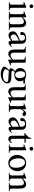

<svg xmlns="http://www.w3.org/2000/svg" viewBox="2164 -2878 939 5307"><g transform="rotate(90 2633.5 -224.5)"><path d="M204.1 -623Q204.1 -633.3 200 -642.6Q195.8 -651.9 189 -658.9Q182.1 -666 172.9 -669.9Q163.6 -673.8 152.8 -673.8Q142.6 -673.8 133.1 -670.2Q123.5 -666.5 116.5 -659.7Q109.4 -652.8 105.2 -643.6Q101.1 -634.3 101.1 -623Q101.1 -600.1 115.7 -585.4Q130.4 -570.8 152.8 -570.8Q163.6 -570.8 173.1 -575Q182.6 -579.1 189.5 -586.2Q196.3 -593.3 200.2 -602.8Q204.1 -612.3 204.1 -623ZM266.1 0V-19Q244.1 -19 230.5 -22Q216.8 -24.9 208.7 -33.4Q200.7 -42 197.8 -56.9Q194.8 -71.8 194.8 -95.2V-478H172.9L32.2 -421.9L39.1 -403.8Q62.5 -412.1 75.2 -412.1Q95.7 -412.1 102.8 -394.8Q109.9 -377.4 109.9 -344.2V-95.2Q109.9 -71.8 106.9 -57.1Q104 -42.5 96.2 -33.9Q88.4 -25.4 74.7 -22.2Q61 -19 39.1 -19V0Z M807.1 0V-19Q783.7 -19 769.5 -22.7Q755.4 -26.4 747.8 -36.1Q740.2 -45.9 737.5 -62.5Q734.9 -79.1 734.9 -105V-304.2Q734.9 -343.8 728.5 -375.7Q722.2 -407.7 708 -430.4Q693.8 -453.1 670.7 -465.6Q647.5 -478 613.3 -478Q539.6 -478 457 -380.9V-478H436L293.9 -421.9L302.2 -403.8Q340.3 -419.4 356.9 -404.8Q360.8 -401.4 363.8 -396.7Q366.7 -392.1 368.4 -379.6Q370.1 -367.2 371.1 -343.3Q372.1 -319.3 372.1 -277.8V-105Q372.1 -78.6 369.4 -61.8Q366.7 -44.9 359.1 -35.4Q351.6 -25.9 337.9 -22.5Q324.2 -19 302.2 -19V0H533.2V-19Q507.8 -19 492.9 -22.2Q478 -25.4 470 -34.7Q461.9 -43.9 459.5 -60.8Q457 -77.6 457 -105V-350.1Q487.3 -383.3 517.6 -399.7Q547.9 -416 577.1 -416Q618.2 -416 634 -387Q649.9 -357.9 649.9 -294.9V-105Q649.9 -78.1 647.7 -61.3Q645.5 -44.4 637.9 -35.2Q630.4 -25.9 615.2 -22.5Q600.1 -19 574.2 -19V0Z M1270 -66.9V-96.2Q1255.9 -82 1247.3 -74Q1238.8 -65.9 1233.2 -61.8Q1227.5 -57.6 1223.4 -56.4Q1219.2 -55.2 1214.8 -55.2Q1205.1 -55.2 1200.2 -60.8Q1195.3 -66.4 1192.9 -80.1Q1191.9 -87.4 1190.9 -108.2Q1189.9 -128.9 1189.9 -161.1V-319.8Q1189.9 -356.4 1184.6 -385.7Q1179.2 -415 1162.6 -435.5Q1146 -456.1 1115.2 -467Q1084.5 -478 1034.2 -478Q1001 -478 970.2 -470.2Q939.5 -462.4 916 -447.5Q892.6 -432.6 878.4 -410.9Q864.3 -389.2 864.3 -361.8Q864.3 -338.4 875.5 -325.7Q886.7 -313 907.2 -313Q925.8 -313 938 -325.9Q950.2 -338.9 949.2 -360.8L948.2 -391.1Q949.7 -415 968 -431.6Q986.3 -448.2 1018.1 -448.2Q1040 -448.2 1056.4 -441.9Q1072.8 -435.5 1083.5 -421.1Q1094.2 -406.7 1099.6 -383.5Q1105 -360.4 1105 -327.1V-308.1Q1049.8 -289.1 1009.3 -271.7Q968.8 -254.4 939.9 -238.3Q911.1 -222.2 892.8 -206.5Q874.5 -190.9 864.3 -175.3Q854 -159.7 850.1 -143.6Q846.2 -127.4 846.2 -109.9Q846.2 -83 854.2 -61Q862.3 -39.1 877 -23.7Q891.6 -8.3 911.9 0.2Q932.1 8.8 957 8.8Q975.1 8.8 989 5.9Q1002.9 2.9 1018.6 -5.1Q1034.2 -13.2 1054.2 -28.1Q1074.2 -43 1105 -66.9Q1105 -44.9 1109.4 -30.3Q1113.8 -15.6 1121.1 -6.8Q1128.4 2 1138.2 5.4Q1147.9 8.8 1159.2 8.8Q1213.4 8.8 1270 -66.9ZM1105 -100.1Q1073.2 -74.2 1048.1 -61Q1022.9 -47.9 1002.9 -48.8Q988.3 -49.3 975.3 -55.9Q962.4 -62.5 952.9 -73.7Q943.4 -85 937.7 -100.3Q932.1 -115.7 932.1 -133.8Q932.1 -150.9 937 -167Q941.9 -183.1 959.7 -200Q977.5 -216.8 1012 -235.8Q1046.4 -254.9 1105 -277.8Z M1792 -43 1785.2 -61Q1773.9 -56.6 1762.7 -54.9Q1751.5 -53.2 1744.1 -53.2Q1735.8 -53.2 1730 -56.4Q1724.1 -59.6 1720.2 -67.4Q1716.3 -75.2 1714.6 -88.9Q1712.9 -102.5 1712.9 -123V-464.8H1553.2V-445.8Q1572.8 -444.8 1586.9 -442.4Q1601.1 -439.9 1610.4 -432.6Q1619.6 -425.3 1623.8 -412.4Q1627.9 -399.4 1627.9 -377.9V-113.8Q1608.4 -94.2 1591.8 -81.5Q1575.2 -68.8 1560.8 -61.3Q1546.4 -53.7 1534.4 -50.8Q1522.5 -47.9 1512.2 -47.9Q1486.8 -47.9 1471.7 -56.9Q1456.5 -65.9 1448.5 -81.1Q1440.4 -96.2 1437.7 -115Q1435.1 -133.8 1435.1 -153.8V-464.8H1271V-445.8Q1293 -445.8 1307.9 -443.1Q1322.8 -440.4 1332.3 -432.9Q1341.8 -425.3 1345.9 -411.1Q1350.1 -397 1350.1 -374V-166Q1350.1 -138.2 1353.5 -106.4Q1356.9 -74.7 1369.4 -47.6Q1381.8 -20.5 1405.8 -2.7Q1429.7 15.1 1470.2 15.1Q1486.8 15.1 1502.7 11.2Q1518.6 7.3 1536.6 -3.7Q1554.7 -14.6 1576.7 -33.9Q1598.6 -53.2 1627.9 -84V15.1H1650.9Z M2292 -423.8Q2292 -442.4 2285.2 -443.8Q2277.8 -445.3 2271.7 -445.6Q2265.6 -445.8 2258.1 -445.1Q2250.5 -444.3 2240 -443.6Q2229.5 -442.9 2213.9 -442.9Q2189.9 -442.9 2171.9 -448.2Q2153.8 -453.6 2135.5 -460.2Q2117.2 -466.8 2095.9 -472.4Q2074.7 -478 2044.9 -478Q2001.5 -478 1967 -464.1Q1932.6 -450.2 1908.9 -427Q1885.3 -403.8 1872.6 -373.8Q1859.9 -343.8 1859.9 -311Q1859.9 -290 1865.5 -269Q1871.1 -248 1882.1 -229.2Q1893.1 -210.4 1909.7 -195.1Q1926.3 -179.7 1948.2 -169.9Q1921.9 -147.5 1906 -130.9Q1890.1 -114.3 1881.3 -101.6Q1872.6 -88.9 1869.9 -78.9Q1867.2 -68.8 1867.2 -60.1Q1867.2 -42 1879.4 -30.5Q1891.6 -19 1915 -3.9Q1887.7 23.4 1869.6 43.7Q1851.6 64 1840.8 79.3Q1830.1 94.7 1825.9 106.2Q1821.8 117.7 1821.8 127.9Q1821.8 145.5 1839.1 162.8Q1856.4 180.2 1885 194.1Q1913.6 208 1950.4 216.6Q1987.3 225.1 2025.9 225.1Q2081.5 225.1 2129.2 209.7Q2176.8 194.3 2211.7 168.9Q2246.6 143.6 2266.4 110.8Q2286.1 78.1 2286.1 43Q2286.1 16.1 2276.6 -2.4Q2267.1 -21 2252.2 -33.2Q2237.3 -45.4 2218.8 -52Q2200.2 -58.6 2182.1 -61.8Q2164.1 -64.9 2148.4 -65.7Q2132.8 -66.4 2124 -66.9Q2067.4 -68.4 2033.9 -69.8Q2000.5 -71.3 1981.9 -73Q1963.4 -74.7 1955.6 -77.6Q1947.8 -80.6 1942.9 -85Q1935.1 -92.3 1934.8 -102.1Q1934.6 -111.8 1939.7 -122.3Q1944.8 -132.8 1953.9 -142.8Q1962.9 -152.8 1973.1 -160.2Q1991.2 -154.8 2009 -152.3Q2026.9 -149.9 2043.9 -149.9Q2087.4 -149.9 2121.6 -162.6Q2155.8 -175.3 2179.4 -196.8Q2203.1 -218.3 2215.3 -246.8Q2227.5 -275.4 2227.1 -307.1Q2227.1 -335.9 2219.7 -358.9Q2212.4 -381.8 2199.2 -399.9H2258.8Q2259.8 -399.9 2264.6 -399.9Q2270 -399.9 2277.1 -400.6Q2284.2 -401.4 2287.1 -403.8Q2290 -407.2 2291 -414.1Q2292 -420.9 2292 -423.8ZM2137.2 -293.9Q2137.2 -262.2 2130.4 -239.7Q2123.5 -217.3 2111.8 -202.9Q2100.1 -188.5 2084.2 -181.6Q2068.4 -174.8 2049.8 -174.8Q2025.4 -174.8 2006.6 -186.5Q1987.8 -198.2 1974.9 -219.2Q1961.9 -240.2 1955.1 -269.3Q1948.2 -298.3 1948.2 -333Q1948.2 -364.7 1955.1 -387.7Q1961.9 -410.6 1973.9 -425.3Q1985.8 -439.9 2002 -447Q2018.1 -454.1 2036.1 -454.1Q2059.6 -454.1 2078.4 -442.4Q2097.2 -430.7 2110.4 -409.7Q2123.5 -388.7 2130.4 -359.1Q2137.2 -329.6 2137.2 -293.9ZM2249 62Q2249 80.6 2238.3 98.6Q2227.5 116.7 2205.3 130.9Q2183.1 145 2149.7 154.1Q2116.2 163.1 2070.8 163.1Q2031.7 163.1 1999.5 157.5Q1967.3 151.9 1944.1 142.1Q1920.9 132.3 1908 118.7Q1895 105 1895 88.9Q1895 77.1 1898.2 66.4Q1901.4 55.7 1907.7 45.2Q1914.1 34.7 1922.9 23.7Q1931.6 12.7 1942.9 0Q1973.6 4.4 2017.6 6.6Q2061.5 8.8 2119.1 11.2Q2159.2 13.2 2184.6 16.6Q2210 20 2224.1 25.9Q2238.3 31.7 2243.7 40.8Q2249 49.8 2249 62Z M2832 -43 2825.2 -61Q2814 -56.6 2802.7 -54.9Q2791.5 -53.2 2784.2 -53.2Q2775.9 -53.2 2770 -56.4Q2764.2 -59.6 2760.3 -67.4Q2756.3 -75.2 2754.6 -88.9Q2752.9 -102.5 2752.9 -123V-464.8H2593.3V-445.8Q2612.8 -444.8 2627 -442.4Q2641.1 -439.9 2650.4 -432.6Q2659.7 -425.3 2663.8 -412.4Q2668 -399.4 2668 -377.9V-113.8Q2648.4 -94.2 2631.8 -81.5Q2615.2 -68.8 2600.8 -61.3Q2586.4 -53.7 2574.5 -50.8Q2562.5 -47.9 2552.2 -47.9Q2526.9 -47.9 2511.7 -56.9Q2496.6 -65.9 2488.5 -81.1Q2480.5 -96.2 2477.8 -115Q2475.1 -133.8 2475.1 -153.8V-464.8H2311V-445.8Q2333 -445.8 2347.9 -443.1Q2362.8 -440.4 2372.3 -432.9Q2381.8 -425.3 2386 -411.1Q2390.1 -397 2390.1 -374V-166Q2390.1 -138.2 2393.6 -106.4Q2397 -74.7 2409.4 -47.6Q2421.9 -20.5 2445.8 -2.7Q2469.7 15.1 2510.3 15.1Q2526.9 15.1 2542.7 11.2Q2558.6 7.3 2576.7 -3.7Q2594.7 -14.6 2616.7 -33.9Q2638.7 -53.2 2668 -84V15.1H2690.9Z M3185.1 -421.9Q3185.1 -434.1 3179.9 -444.6Q3174.8 -455.1 3166 -462.4Q3157.2 -469.7 3145 -473.9Q3132.8 -478 3119.1 -478Q3057.1 -478 2999 -374V-478H2979L2835 -421.9L2839.8 -403.8Q2861.3 -413.1 2874.5 -412.1Q2887.7 -411.1 2898.9 -404.8Q2903.3 -399.9 2906 -394.3Q2908.7 -388.7 2910.6 -376.7Q2912.6 -364.7 2913.3 -343.3Q2914.1 -321.8 2914.1 -285.2V-105Q2914.1 -75.2 2910.6 -58.1Q2907.2 -41 2898.7 -32.2Q2890.1 -23.4 2876 -21.2Q2861.8 -19 2839.8 -19V0H3081.1V-19Q3056.2 -19 3040.3 -24.7Q3024.4 -30.3 3015.4 -41.5Q3006.3 -52.7 3002.7 -69.3Q2999 -85.9 2999 -107.9V-332Q3018.6 -368.7 3036.4 -389.9Q3054.2 -411.1 3066.9 -411.1Q3075.2 -411.1 3082.8 -405.5Q3090.3 -399.9 3098.6 -393.1Q3106.9 -386.2 3116.7 -380.6Q3126.5 -375 3139.2 -375Q3148.9 -375 3157.2 -378.9Q3165.5 -382.8 3171.9 -389.4Q3178.2 -396 3181.6 -404.5Q3185.1 -413.1 3185.1 -421.9Z M3647.9 -66.9V-96.2Q3633.8 -82 3625.2 -74Q3616.7 -65.9 3611.1 -61.8Q3605.5 -57.6 3601.3 -56.4Q3597.2 -55.2 3592.8 -55.2Q3583 -55.2 3578.1 -60.8Q3573.2 -66.4 3570.8 -80.1Q3569.8 -87.4 3568.8 -108.2Q3567.9 -128.9 3567.9 -161.1V-319.8Q3567.9 -356.4 3562.5 -385.7Q3557.1 -415 3540.5 -435.5Q3523.9 -456.1 3493.2 -467Q3462.4 -478 3412.1 -478Q3378.9 -478 3348.1 -470.2Q3317.4 -462.4 3293.9 -447.5Q3270.5 -432.6 3256.3 -410.9Q3242.2 -389.2 3242.2 -361.8Q3242.2 -338.4 3253.4 -325.7Q3264.6 -313 3285.2 -313Q3303.7 -313 3315.9 -325.9Q3328.1 -338.9 3327.1 -360.8L3326.2 -391.1Q3327.6 -415 3345.9 -431.6Q3364.3 -448.2 3396 -448.2Q3418 -448.2 3434.3 -441.9Q3450.7 -435.5 3461.4 -421.1Q3472.2 -406.7 3477.5 -383.5Q3482.9 -360.4 3482.9 -327.1V-308.1Q3427.7 -289.1 3387.2 -271.7Q3346.7 -254.4 3317.9 -238.3Q3289.1 -222.2 3270.8 -206.5Q3252.4 -190.9 3242.2 -175.3Q3231.9 -159.7 3228 -143.6Q3224.1 -127.4 3224.1 -109.9Q3224.1 -83 3232.2 -61Q3240.2 -39.1 3254.9 -23.7Q3269.5 -8.3 3289.8 0.2Q3310.1 8.8 3335 8.8Q3353 8.8 3366.9 5.9Q3380.9 2.9 3396.5 -5.1Q3412.1 -13.2 3432.1 -28.1Q3452.1 -43 3482.9 -66.9Q3482.9 -44.9 3487.3 -30.3Q3491.7 -15.6 3499 -6.8Q3506.3 2 3516.1 5.4Q3525.9 8.8 3537.1 8.8Q3591.3 8.8 3647.9 -66.9ZM3482.9 -100.1Q3451.2 -74.2 3426 -61Q3400.9 -47.9 3380.9 -48.8Q3366.2 -49.3 3353.3 -55.9Q3340.3 -62.5 3330.8 -73.7Q3321.3 -85 3315.7 -100.3Q3310.1 -115.7 3310.1 -133.8Q3310.1 -150.9 3314.9 -167Q3319.8 -183.1 3337.6 -200Q3355.5 -216.8 3389.9 -235.8Q3424.3 -254.9 3482.9 -277.8Z M3939 -85H3918.9Q3909.7 -64.5 3895 -53.2Q3880.4 -42 3861.8 -43Q3852.1 -43.5 3843.8 -47.1Q3835.4 -50.8 3829.1 -59.6Q3822.8 -68.4 3819.3 -83Q3815.9 -97.7 3815.9 -120.1V-430.2H3924.8V-464.8H3815.9V-618.2H3800.8Q3790 -592.8 3782.2 -576.7Q3774.4 -560.5 3768.1 -549.6Q3761.7 -538.6 3755.9 -531Q3750 -523.4 3743.2 -515.1Q3723.1 -491.7 3700.2 -472.7Q3677.2 -453.6 3656.7 -445.8V-430.2H3731V-107.9Q3731 -68.8 3739 -44.7Q3747.1 -20.5 3760.3 -7.3Q3773.4 5.9 3789.8 10.5Q3806.2 15.1 3822.8 15.1Q3837.9 15.1 3855 9.3Q3872.1 3.4 3887.9 -9Q3903.8 -21.5 3917.2 -40.3Q3930.7 -59.1 3939 -85Z M4142.1 -623Q4142.1 -633.3 4137.9 -642.6Q4133.8 -651.9 4127 -658.9Q4120.1 -666 4110.8 -669.9Q4101.6 -673.8 4090.8 -673.8Q4080.6 -673.8 4071 -670.2Q4061.5 -666.5 4054.4 -659.7Q4047.4 -652.8 4043.2 -643.6Q4039.1 -634.3 4039.1 -623Q4039.1 -600.1 4053.7 -585.4Q4068.4 -570.8 4090.8 -570.8Q4101.6 -570.8 4111.1 -575Q4120.6 -579.1 4127.4 -586.2Q4134.3 -593.3 4138.2 -602.8Q4142.1 -612.3 4142.1 -623ZM4204.1 0V-19Q4182.1 -19 4168.5 -22Q4154.8 -24.9 4146.7 -33.4Q4138.7 -42 4135.7 -56.9Q4132.8 -71.8 4132.8 -95.2V-478H4110.8L3970.2 -421.9L3977.1 -403.8Q4000.5 -412.1 4013.2 -412.1Q4033.7 -412.1 4040.8 -394.8Q4047.9 -377.4 4047.9 -344.2V-95.2Q4047.9 -71.8 4044.9 -57.1Q4042 -42.5 4034.2 -33.9Q4026.4 -25.4 4012.7 -22.2Q3999 -19 3977.1 -19V0Z M4710.9 -241.2Q4710.9 -291 4694.6 -334.2Q4678.2 -377.4 4648.7 -409.4Q4619.1 -441.4 4577.9 -459.7Q4536.6 -478 4486.8 -478Q4434.6 -478 4392.8 -456.5Q4351.1 -435.1 4322 -399.9Q4293 -364.7 4277.6 -319.8Q4262.2 -274.9 4262.2 -228Q4262.2 -179.7 4278.3 -135.7Q4294.4 -91.8 4323.5 -58.1Q4352.5 -24.4 4392.8 -4.6Q4433.1 15.1 4481.9 15.1Q4520 15.1 4551.8 4.4Q4583.5 -6.3 4608.9 -24.7Q4634.3 -43 4653.6 -67.9Q4672.9 -92.8 4685.5 -121.3Q4698.2 -149.9 4704.6 -180.7Q4710.9 -211.4 4710.9 -241.2ZM4616.2 -202.1Q4616.2 -152.3 4607.9 -117.9Q4599.6 -83.5 4584.7 -62.3Q4569.8 -41 4548.8 -31.5Q4527.8 -22 4502.9 -22Q4469.7 -22 4442.6 -42Q4415.5 -62 4396.2 -96.2Q4377 -130.4 4366.5 -175.3Q4356 -220.2 4356 -270Q4356 -320.3 4366.5 -354.2Q4377 -388.2 4393.6 -408.4Q4410.2 -428.7 4430.7 -437.3Q4451.2 -445.8 4471.2 -445.8Q4504.9 -445.8 4531.7 -427Q4558.6 -408.2 4577.4 -375.5Q4596.2 -342.8 4606.2 -298.3Q4616.2 -253.9 4616.2 -202.1Z M5265.1 0V-19Q5241.7 -19 5227.5 -22.7Q5213.4 -26.4 5205.8 -36.1Q5198.2 -45.9 5195.6 -62.5Q5192.9 -79.1 5192.9 -105V-304.2Q5192.9 -343.8 5186.5 -375.7Q5180.2 -407.7 5166 -430.4Q5151.9 -453.1 5128.7 -465.6Q5105.5 -478 5071.3 -478Q4997.6 -478 4915 -380.9V-478H4894L4752 -421.9L4760.3 -403.8Q4798.3 -419.4 4814.9 -404.8Q4818.8 -401.4 4821.8 -396.7Q4824.7 -392.1 4826.4 -379.6Q4828.1 -367.2 4829.1 -343.3Q4830.1 -319.3 4830.1 -277.8V-105Q4830.1 -78.6 4827.4 -61.8Q4824.7 -44.9 4817.1 -35.4Q4809.6 -25.9 4795.9 -22.5Q4782.2 -19 4760.3 -19V0H4991.2V-19Q4965.8 -19 4950.9 -22.2Q4936 -25.4 4928 -34.7Q4919.9 -43.9 4917.5 -60.8Q4915 -77.6 4915 -105V-350.1Q4945.3 -383.3 4975.6 -399.7Q5005.9 -416 5035.2 -416Q5076.2 -416 5092 -387Q5107.9 -357.9 5107.9 -294.9V-105Q5107.9 -78.1 5105.7 -61.3Q5103.5 -44.4 5095.9 -35.2Q5088.4 -25.9 5073.2 -22.5Q5058.1 -19 5032.2 -19V0Z"/></g></svg>

Font: Galatia SIL
Style: Regular
Weight: 400
Designer: Development by SIL's NRSI team
Version: Version 2.1